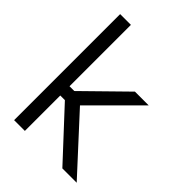

<svg xmlns="http://www.w3.org/2000/svg" viewBox="-207 -810 909 909"><g transform="rotate(45 248.0 -355.0)"><path d="M54 -710V0H126V-237H157L377 0H473L225 -270L455 -500H363L158 -299H126V-710Z"/></g></svg>

Font: LT Wave Alt Light
Style: Regular
Weight: 300
Designer: Daniel Lyons
Version: Version 2.5 (Glyphs App)